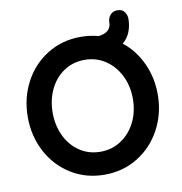

<svg xmlns="http://www.w3.org/2000/svg" viewBox="-89 -895 937 988"><g transform="rotate(-10 379.5 -401.0)"><path d="M719 -350Q719 -251 675 -168.5Q631 -86 553.5 -38Q476 10 379 10Q282 10 204.5 -38Q127 -86 83.5 -168.5Q40 -251 40 -350Q40 -449 83.5 -531.5Q127 -614 204.5 -662Q282 -710 379 -710Q427 -710 471 -698Q538 -705 538 -759Q538 -779 551.5 -795.5Q565 -812 589 -812Q614 -812 626 -795.5Q638 -779 638 -759Q638 -723 625.5 -691.5Q613 -660 587 -638Q649 -589 684 -513.5Q719 -438 719 -350ZM589 -350Q589 -417 562 -471.5Q535 -526 487 -558Q439 -590 379 -590Q318 -590 270.5 -558.5Q223 -527 196.5 -472Q170 -417 170 -350Q170 -283 196.5 -228Q223 -173 270.5 -141.5Q318 -110 379 -110Q439 -110 487 -142Q535 -174 562 -228.5Q589 -283 589 -350Z"/></g></svg>

Font: Quicksand
Style: Bold
Weight: 700
Version: Version 3.000